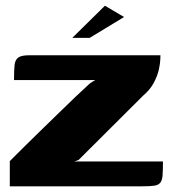

<svg xmlns="http://www.w3.org/2000/svg" viewBox="-20 -654 606 674"><path d="M240.6 -87.1H552Q552 -56.4 550.7 -38.6Q549.3 -20.8 542.7 -12.6Q536.1 -4.4 521.8 -2.2Q507.5 0 480.6 0H14.4V-88.4Q15.7 -89.8 30.9 -104.9Q46 -120.1 70.9 -144.7Q95.8 -169.2 125.8 -198.5Q155.8 -227.8 186.9 -257.9Q217.9 -288.1 244.9 -314Q272 -340 291.2 -357.3Q296.6 -362.7 304.1 -366.8Q311.6 -370.9 314.6 -372.9H29.2Q29.2 -406.4 31.1 -425.2Q33 -444 44.1 -452Q55.1 -460 82.4 -460H543.2Q543.2 -459 542.7 -444.5Q542.2 -430 537.3 -408.4Q532.3 -386.8 519.5 -362.7Q506.7 -338.7 482.2 -318L255.8 -92.4ZM233.7 -521 348.3 -633.9 415.5 -594.3 294.8 -521Z"/></svg>

Font: Genos Thin
Style: Regular
Weight: 100
Designer: Robert E. Leuschke
Foundry: Robert E. Leuschke
Version: Version 1.010